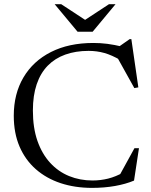

<svg xmlns="http://www.w3.org/2000/svg" viewBox="-20 -904 736 934"><path d="M430 -26Q469 -26 506 -35.2Q543 -44.5 580.5 -65.5L558.5 -45.5L634 -183H656L632 -25.5Q591.5 -8.5 539.2 0.8Q487 10 428 10Q344.5 10 275 -13Q205.5 -36 154.2 -81Q103 -126 75 -191.2Q47 -256.5 47 -341Q47 -447.5 94 -527.2Q141 -607 228 -651Q315 -695 434 -695Q468.5 -695 501.8 -690.8Q535 -686.5 577.5 -676.5L550.5 -671.5L610.5 -713.5H619L653 -479L633.5 -475.5L547 -631L567 -611Q524 -636 487.8 -646.2Q451.5 -656.5 411 -656.5Q348 -656.5 297.8 -638.5Q247.5 -620.5 212.2 -584.5Q177 -548.5 158.5 -494Q140 -439.5 140 -366.5Q140 -282 162.2 -218.5Q184.5 -155 224 -112Q263.5 -69 316.2 -47.5Q369 -26 430 -26ZM404.5 -800.5H383.5L510 -883.5H542L430.5 -749.5H357.5L246 -883.5H278Z"/></svg>

Font: Newsreader 36pt
Style: Regular
Weight: 400
Designer: Hugues Gentile
Foundry: Production Type
Version: Version 1.003